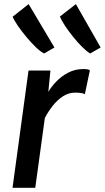

<svg xmlns="http://www.w3.org/2000/svg" viewBox="-20 -892 498 912"><path d="M39.5 0 115.5 -557H219.5L209.5 -455.5Q223 -479 247 -504.2Q271 -529.5 303.8 -546.8Q336.5 -564 376 -564Q400.5 -564 407 -558L383 -444.5Q377 -448.5 364.8 -450.2Q352.5 -452 336 -452Q306 -452 279 -434.5Q252 -417 230.2 -389.2Q208.5 -361.5 193 -331.5L147.5 0ZM190 -638Q173.5 -645.5 151 -667Q128.5 -688.5 105.8 -715.8Q83 -743 65 -769.2Q47 -795.5 40 -812.5L116 -872.5L238.5 -666.5ZM408.5 -638Q392 -647.5 370.5 -668.8Q349 -690 327.5 -716.8Q306 -743.5 289 -769.2Q272 -795 264.5 -813.5L340.5 -872.5L458 -666.5Z"/></svg>

Font: Koeln Type Sans
Style: Italic
Weight: 400
Italic angle: -7.5°
Designer: Eben Sorkin
Foundry: Eben Sorkin
Version: Version 2.001